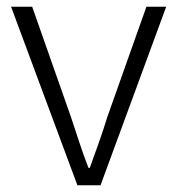

<svg xmlns="http://www.w3.org/2000/svg" viewBox="-20 -553 528 573"><path d="M13 -533H76L191 -206Q204 -167 217 -127.5Q230 -88 244 -52H248Q261 -88 275 -127.5Q289 -167 301 -206L417 -533H476L280 0H211Z"/></svg>

Font: Kinto Sans Light
Style: Regular
Weight: 300
Designer: Authors: Ryoko NISHIZUKA  (kana & ideographs); Paul D. Hunt (Latin, Greek & Cyrillic); Wenlong ZHANG  (bopomofo); Sandol
Foundry: Adobe Systems Incorporated, ookami Inc.
Version: Version 0.001